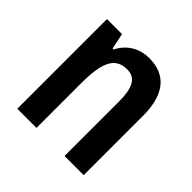

<svg xmlns="http://www.w3.org/2000/svg" viewBox="-146 -688 822 822"><g transform="rotate(45 265.0 -276.5)"><path d="M312 -553C252 -553 204 -524 177 -471H171L156 -543H65V0H181V-268C181 -397 206 -452 279 -452C331 -452 351 -411 351 -331V0H467V-360C467 -490 411 -553 312 -553Z"/></g></svg>

Font: Noto Sans Lao UI Cond SemBd
Style: Regular
Weight: 600
Width: 3
Designer: Monotype Design Team
Foundry: Monotype Imaging Inc.
Version: Version 2.000